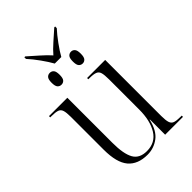

<svg xmlns="http://www.w3.org/2000/svg" viewBox="-255 -969 1080 1080"><g transform="rotate(-45 285.0 -429.0)"><path d="M250 -722Q234 -751 206.5 -789.5Q179 -828 154 -855V-868H161Q190 -842 222.5 -813.5Q255 -785 277 -760Q298 -785 330.5 -813.5Q363 -842 392 -868H399V-855Q374 -828 346 -789.5Q318 -751 302 -722ZM193 -611Q179 -611 170 -621Q161 -631 161 -658Q161 -685 170 -695Q179 -705 193 -705Q207 -705 216 -695Q225 -685 225 -658Q225 -631 216 -621Q207 -611 193 -611ZM362 -611Q348 -611 339 -621Q330 -631 330 -658Q330 -685 339 -695Q348 -705 362 -705Q375 -705 384 -695Q393 -685 393 -658Q393 -631 384 -621Q375 -611 362 -611ZM257 10Q180 10 141 -36Q102 -82 102 -185V-447Q102 -481 96.5 -498Q91 -515 75 -520.5Q59 -526 27 -526H18V-536H164V-177Q164 -90 187 -48.5Q210 -7 269 -7Q336 -7 369.5 -61Q403 -115 403 -203V-443Q403 -479 398 -496.5Q393 -514 377 -520Q361 -526 329 -526H321V-536H465V-90Q465 -56 470.5 -38.5Q476 -21 491.5 -15.5Q507 -10 537 -10H548V0H406V-121H404Q388 -50 347.5 -20Q307 10 257 10Z"/></g></svg>

Font: Noto Serif Display SemiCondensed Light
Style: Regular
Weight: 300
Width: 4
Designer: Monotype Design Team
Foundry: Monotype Imaging Inc.
Version: Version 2.009